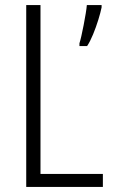

<svg xmlns="http://www.w3.org/2000/svg" viewBox="-20 -785 444 754"><path d="M83 -51V-765H139V-102H384V-51ZM379 -756Q375 -736 366 -707Q357 -678 345.5 -650Q334 -622 322 -604H292V-615Q295 -624 299.5 -643.5Q304 -663 308.5 -686.5Q313 -710 316.5 -731Q320 -752 321 -765H379Z"/></svg>

Font: Noto Sans Tamil UI Condensed Light
Style: Regular
Weight: 300
Width: 3
Designer: Jelle Bosma - Monotype Design Team
Foundry: Monotype Imaging Inc.
Version: Version 2.004; ttfautohint (v1.8.4.7-5d5b)